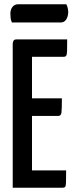

<svg xmlns="http://www.w3.org/2000/svg" viewBox="-20 -886 354 906"><path d="M40 0V-682Q40 -682 42.5 -691Q45 -700 57 -700H297Q297 -663 296.5 -646Q296 -629 292.5 -623.5Q289 -618 281 -618H131V-82H292Q292 -44 291.5 -26.5Q291 -9 287.5 -4.5Q284 0 275 0ZM50 -339V-422H272Q272 -370 270 -354.5Q268 -339 255 -339ZM36 -780Q31 -792 30 -802Q29 -812 29 -822Q29 -841 39 -853.5Q49 -866 66 -866H293Q298 -856 300 -846Q302 -836 302 -827Q301 -807 292 -793.5Q283 -780 267 -780Z"/></svg>

Font: Yanone Kaffeesatz ExtraLight Medium
Style: Regular
Weight: 500
Version: Version 2.003